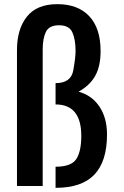

<svg xmlns="http://www.w3.org/2000/svg" viewBox="-20 -904 602 933"><path d="M250 8.8V-93.8Q326.2 -93.8 350.6 -130.9Q375 -168 375 -243.7Q375 -396.5 250 -396.5V-500Q325.2 -500 336.2 -562.5Q347.2 -625 347.2 -655.3Q347.2 -712.9 331.5 -747.1Q315.9 -781.2 267.1 -781.2Q218.3 -781.2 202.9 -748.8Q187.5 -716.3 187.5 -663.6V0H62.5V-661.1Q62.5 -762.2 110.6 -823Q158.7 -883.8 258.8 -883.8Q358.9 -883.8 413.8 -825.2Q468.8 -766.6 468.8 -656.2Q468.8 -581.5 442.4 -534.9Q416 -488.3 361.8 -458.5Q426.3 -440.9 463.1 -386.2Q500 -331.5 500 -250Q500 -120.6 439 -55.9Q377.9 8.8 250 8.8Z"/></svg>

Font: Oswald-Regular
Style: Regular
Weight: 400
Designer: vernon adams
Foundry: vernon adams
Version: Version 2.002; ttfautohint (v0.92.18-e454-dirty) -l 8 -r 50 